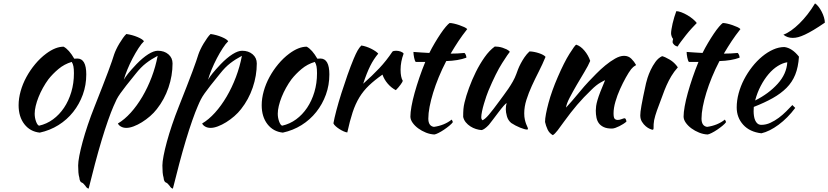

<svg xmlns="http://www.w3.org/2000/svg" viewBox="-20 -749 4896 1135"><path d="M215 35Q158 29 124 -15Q90 -59 90 -127Q90 -167 102 -210Q114 -253 136 -293.5Q158 -334 188 -370Q218 -406 253 -432Q308 -473 356 -473Q388 -456 419 -402Q424 -402 428 -402.5Q432 -403 437 -403Q490 -403 490 -309Q490 -246 469.5 -189.5Q449 -133 412.5 -87Q376 -41 325.5 -9.5Q275 22 215 35ZM266 -280Q249 -257 234 -230Q219 -203 208 -175.5Q197 -148 191 -122.5Q185 -97 185 -77Q185 -53 193 -31Q201 -9 211 -6Q256 -16 293.5 -43.5Q331 -71 358.5 -112Q386 -153 401.5 -205Q417 -257 417 -316Q417 -342 414 -357Q411 -372 404 -383Q360 -370 325.5 -341Q291 -312 266 -280Z M465 331Q451 327 449 301Q445 288 443.5 270Q442 252 442 229Q442 208 449 171.5Q456 135 468.5 89Q481 43 499 -10.5Q517 -64 539 -119Q566 -188 586 -238.5Q606 -289 619.5 -326Q633 -363 641.5 -387Q650 -411 655 -428Q659 -440 667 -457Q675 -474 685.5 -491.5Q696 -509 707 -524.5Q718 -540 727 -548Q762 -543 793 -530Q824 -517 831 -505Q817 -492 799 -464.5Q781 -437 764 -404.5Q747 -372 733 -338Q719 -304 712 -278Q722 -295 738 -315Q754 -335 787 -370Q824 -408 856.5 -428.5Q889 -449 913 -449Q951 -449 975.5 -428Q1000 -407 1000 -374Q1000 -302 976 -231.5Q952 -161 907 -104Q890 -82 867 -62Q844 -42 819 -26.5Q794 -11 770 -2Q746 7 727 7Q709 7 695.5 -0.5Q682 -8 677 -19Q716 -42 753 -83Q790 -124 821.5 -177.5Q853 -231 876.5 -293Q900 -355 912 -419Q874 -399 843.5 -375.5Q813 -352 783 -314Q747 -270 726 -243Q705 -216 691.5 -197Q678 -178 669.5 -161.5Q661 -145 651 -121Q637 -89 618.5 -36.5Q600 16 580.5 81Q561 146 541.5 219.5Q522 293 504 366Q493 364 485 350Q477 341 473.5 337Q470 333 465 331Z M963 331Q949 327 947 301Q943 288 941.5 270Q940 252 940 229Q940 208 947 171.5Q954 135 966.5 89Q979 43 997 -10.5Q1015 -64 1037 -119Q1064 -188 1084 -238.5Q1104 -289 1117.5 -326Q1131 -363 1139.5 -387Q1148 -411 1153 -428Q1157 -440 1165 -457Q1173 -474 1183.5 -491.5Q1194 -509 1205 -524.5Q1216 -540 1225 -548Q1260 -543 1291 -530Q1322 -517 1329 -505Q1315 -492 1297 -464.5Q1279 -437 1262 -404.5Q1245 -372 1231 -338Q1217 -304 1210 -278Q1220 -295 1236 -315Q1252 -335 1285 -370Q1322 -408 1354.5 -428.5Q1387 -449 1411 -449Q1449 -449 1473.5 -428Q1498 -407 1498 -374Q1498 -302 1474 -231.5Q1450 -161 1405 -104Q1388 -82 1365 -62Q1342 -42 1317 -26.5Q1292 -11 1268 -2Q1244 7 1225 7Q1207 7 1193.5 -0.5Q1180 -8 1175 -19Q1214 -42 1251 -83Q1288 -124 1319.5 -177.5Q1351 -231 1374.5 -293Q1398 -355 1410 -419Q1372 -399 1341.5 -375.5Q1311 -352 1281 -314Q1245 -270 1224 -243Q1203 -216 1189.5 -197Q1176 -178 1167.5 -161.5Q1159 -145 1149 -121Q1135 -89 1116.5 -36.5Q1098 16 1078.5 81Q1059 146 1039.5 219.5Q1020 293 1002 366Q991 364 983 350Q975 341 971.5 337Q968 333 963 331Z M1652 35Q1595 29 1561 -15Q1527 -59 1527 -127Q1527 -167 1539 -210Q1551 -253 1573 -293.5Q1595 -334 1625 -370Q1655 -406 1690 -432Q1745 -473 1793 -473Q1825 -456 1856 -402Q1861 -402 1865 -402.5Q1869 -403 1874 -403Q1927 -403 1927 -309Q1927 -246 1906.5 -189.5Q1886 -133 1849.5 -87Q1813 -41 1762.5 -9.5Q1712 22 1652 35ZM1703 -280Q1686 -257 1671 -230Q1656 -203 1645 -175.5Q1634 -148 1628 -122.5Q1622 -97 1622 -77Q1622 -53 1630 -31Q1638 -9 1648 -6Q1693 -16 1730.5 -43.5Q1768 -71 1795.5 -112Q1823 -153 1838.5 -205Q1854 -257 1854 -316Q1854 -342 1851 -357Q1848 -372 1841 -383Q1797 -370 1762.5 -341Q1728 -312 1703 -280Z M1951 -20Q1956 -49 1968.5 -96.5Q1981 -144 1998 -197.5Q2015 -251 2034 -305Q2053 -359 2071 -402Q2084 -433 2094 -450.5Q2104 -468 2116 -480Q2130 -478 2145 -473Q2160 -468 2174 -461Q2188 -454 2199 -446.5Q2210 -439 2216 -432Q2189 -400 2168.5 -359Q2148 -318 2127 -254Q2181 -302 2222.5 -346Q2264 -390 2300 -444Q2306 -449 2321 -449Q2335 -449 2348 -444.5Q2361 -440 2366 -432Q2348 -384 2348 -337Q2348 -293 2361 -271Q2360 -265 2347.5 -248Q2335 -231 2320 -216Q2293 -230 2272 -254.5Q2251 -279 2241 -308Q2194 -275 2161 -243.5Q2128 -212 2104.5 -173.5Q2081 -135 2064.5 -85Q2048 -35 2033 34Q2024 33 2011.5 27.5Q1999 22 1986.5 14Q1974 6 1964 -3Q1954 -12 1951 -20Z M2437 -383Q2432 -389 2428 -408.5Q2424 -428 2424 -442Q2450 -440 2474 -438.5Q2498 -437 2518 -436Q2533 -466 2550.5 -495.5Q2568 -525 2584.5 -549.5Q2601 -574 2615.5 -591Q2630 -608 2638 -613Q2648 -613 2663.5 -609.5Q2679 -606 2695 -600.5Q2711 -595 2724 -589Q2737 -583 2742 -577Q2712 -539 2690.5 -506.5Q2669 -474 2644 -432Q2664 -432 2684.5 -433Q2705 -434 2726 -436Q2731 -431 2734 -423.5Q2737 -416 2737 -408Q2688 -390 2618 -388Q2593 -340 2573.5 -292.5Q2554 -245 2540.5 -201Q2527 -157 2519.5 -118Q2512 -79 2512 -48Q2512 -4 2545 1Q2575 -3 2602 -14Q2629 -25 2650 -42Q2656 -33 2657 -27Q2651 -18 2636.5 -6Q2622 6 2605 17.5Q2588 29 2572 37Q2556 45 2548 46Q2523 45 2498 35Q2473 25 2452.5 10Q2432 -5 2419 -23.5Q2406 -42 2406 -60Q2406 -84 2412.5 -120.5Q2419 -157 2431 -200Q2443 -243 2459 -290Q2475 -337 2494 -383Z M3002 -22Q2983 -38 2976.5 -62Q2970 -86 2970 -103Q2970 -124 2975 -139Q2971 -139 2957 -123Q2943 -107 2926.5 -85Q2910 -63 2894 -42Q2878 -21 2870 -11Q2857 3 2845.5 11Q2834 19 2827 20Q2811 19 2793.5 13.5Q2776 8 2760.5 -2Q2745 -12 2733.5 -26Q2722 -40 2718 -58Q2718 -86 2719.5 -104Q2721 -122 2726 -143Q2735 -181 2752.5 -229Q2770 -277 2793 -323.5Q2816 -370 2844.5 -410.5Q2873 -451 2905 -474Q2914 -474 2926 -472.5Q2938 -471 2950.5 -467Q2963 -463 2974.5 -457.5Q2986 -452 2994 -443Q2985 -433 2948.5 -376Q2912 -319 2867 -212Q2862 -201 2855 -180Q2848 -159 2841 -136Q2834 -113 2829.5 -91Q2825 -69 2825 -56Q2825 -48 2827.5 -44Q2830 -40 2832 -38Q2847 -44 2870 -71Q2893 -98 2934 -154Q2944 -168 2957.5 -186Q2971 -204 2985 -224.5Q2999 -245 3011.5 -267Q3024 -289 3032 -311Q3036 -323 3042.5 -339.5Q3049 -356 3058.5 -374Q3068 -392 3080.5 -410.5Q3093 -429 3110 -445Q3123 -445 3138 -442Q3153 -439 3166.5 -434.5Q3180 -430 3190 -424.5Q3200 -419 3205 -413Q3187 -369 3165 -326Q3143 -283 3124 -241.5Q3105 -200 3092 -159Q3079 -118 3079 -79Q3079 -58 3082.5 -42.5Q3086 -27 3090 -16.5Q3094 -6 3097.5 1Q3101 8 3101 13Q3101 14 3099 16Q3098 17 3097 17Q3090 17 3079 14Q3068 11 3054.5 5.5Q3041 0 3027.5 -7Q3014 -14 3002 -22Z M3386 -485Q3412 -477 3435 -449.5Q3458 -422 3469 -389Q3458 -362 3435 -324Q3412 -286 3389 -246.5Q3366 -207 3347.5 -171.5Q3329 -136 3326 -113Q3342 -130 3361.5 -152.5Q3381 -175 3399.5 -197.5Q3418 -220 3434 -238.5Q3450 -257 3459 -266Q3478 -286 3504 -312.5Q3530 -339 3558.5 -362.5Q3587 -386 3616 -402.5Q3645 -419 3669 -419Q3695 -419 3712.5 -401.5Q3730 -384 3740 -365Q3740 -363 3732.5 -359.5Q3725 -356 3711 -340Q3697 -322 3679.5 -290.5Q3662 -259 3645.5 -222.5Q3629 -186 3618 -148Q3607 -110 3607 -79Q3607 -54 3613.5 -47Q3620 -40 3632 -40Q3643 -40 3655 -45Q3667 -50 3674 -50Q3678 -48 3680.5 -41.5Q3683 -35 3683 -30Q3675 -23 3664 -16Q3653 -9 3641 -3Q3629 3 3617.5 7Q3606 11 3597 11Q3568 11 3549.5 2.5Q3531 -6 3520.5 -20Q3510 -34 3506 -53.5Q3502 -73 3502 -95Q3502 -107 3504 -122Q3506 -137 3512 -157.5Q3518 -178 3529 -206.5Q3540 -235 3557 -275Q3555 -275 3530 -261Q3505 -247 3476 -218Q3429 -173 3391.5 -129Q3354 -85 3315 -31Q3293 0 3276.5 21.5Q3260 43 3248 50Q3227 38 3217 16.5Q3207 -5 3202 -28Q3202 -47 3207.5 -76Q3213 -105 3222.5 -140.5Q3232 -176 3246 -215Q3260 -254 3277 -293Q3315 -381 3346.5 -431Q3378 -481 3386 -485Z M3765 -67Q3765 -76 3766.5 -89.5Q3768 -103 3772 -125.5Q3776 -148 3782.5 -180Q3789 -212 3799 -257Q3801 -267 3808 -289Q3815 -311 3826.5 -335.5Q3838 -360 3854.5 -383Q3871 -406 3894 -417Q3911 -413 3939 -396.5Q3967 -380 3987 -351Q3964 -325 3948.5 -299Q3933 -273 3920.5 -245Q3908 -217 3897.5 -187Q3887 -157 3874 -124Q3863 -96 3854 -66.5Q3845 -37 3844 -15Q3844 3 3843.5 10.5Q3843 18 3838 18Q3834 18 3822 13Q3810 8 3797.5 -2.5Q3785 -13 3775 -29Q3765 -45 3765 -67ZM3956 -501Q3956 -507 3959 -519Q3954 -524 3950.5 -534Q3947 -544 3947 -552Q3947 -561 3949.5 -576.5Q3952 -592 3956 -610Q3960 -628 3966 -647.5Q3972 -667 3978 -683Q3990 -683 4007.5 -676.5Q4025 -670 4043 -659.5Q4061 -649 4076 -636.5Q4091 -624 4099 -613Q4088 -602 4070 -582.5Q4052 -563 4035 -541.5Q4018 -520 4004 -501Q3990 -482 3986 -474Q3974 -476 3965 -484.5Q3956 -493 3956 -501Z M4052 -383Q4047 -389 4043 -408.5Q4039 -428 4039 -442Q4065 -440 4089 -438.5Q4113 -437 4133 -436Q4148 -466 4165.5 -495.5Q4183 -525 4199.5 -549.5Q4216 -574 4230.5 -591Q4245 -608 4253 -613Q4263 -613 4278.5 -609.5Q4294 -606 4310 -600.5Q4326 -595 4339 -589Q4352 -583 4357 -577Q4327 -539 4305.5 -506.5Q4284 -474 4259 -432Q4279 -432 4299.5 -433Q4320 -434 4341 -436Q4346 -431 4349 -423.5Q4352 -416 4352 -408Q4303 -390 4233 -388Q4208 -340 4188.5 -292.5Q4169 -245 4155.5 -201Q4142 -157 4134.5 -118Q4127 -79 4127 -48Q4127 -4 4160 1Q4190 -3 4217 -14Q4244 -25 4265 -42Q4271 -33 4272 -27Q4266 -18 4251.5 -6Q4237 6 4220 17.5Q4203 29 4187 37Q4171 45 4163 46Q4138 45 4113 35Q4088 25 4067.5 10Q4047 -5 4034 -23.5Q4021 -42 4021 -60Q4021 -84 4027.5 -120.5Q4034 -157 4046 -200Q4058 -243 4074 -290Q4090 -337 4109 -383Z M4703 -414Q4699 -352 4681 -307.5Q4663 -263 4629.5 -229.5Q4596 -196 4548 -169Q4500 -142 4436 -117Q4436 -111 4435.5 -104.5Q4435 -98 4435 -91Q4435 -78 4437 -64Q4439 -50 4444 -38Q4449 -26 4458 -18.5Q4467 -11 4481 -11Q4508 -11 4534 -23Q4560 -35 4583.5 -52.5Q4607 -70 4627.5 -90.5Q4648 -111 4664 -128Q4674 -119 4681 -111Q4636 -51 4582.5 -11.5Q4529 28 4481 39Q4412 31 4373.5 -11.5Q4335 -54 4335 -114Q4335 -155 4346.5 -197.5Q4358 -240 4378.5 -279.5Q4399 -319 4426.5 -354Q4454 -389 4485.5 -415Q4517 -441 4550.5 -456Q4584 -471 4617 -471Q4663 -465 4703 -414ZM4634 -381Q4607 -377 4578 -359Q4549 -341 4523.5 -311Q4498 -281 4477 -241Q4456 -201 4444 -155Q4524 -195 4577 -253.5Q4630 -312 4634 -381ZM4798 -729Q4808 -723 4818.5 -709.5Q4829 -696 4837.5 -679.5Q4846 -663 4851 -646Q4856 -629 4856 -615Q4818 -589 4789.5 -572Q4761 -555 4738.5 -544.5Q4716 -534 4699 -529.5Q4682 -525 4666 -525Q4634 -525 4611 -544Q4633 -552 4657 -569Q4681 -586 4705.5 -610Q4730 -634 4753.5 -664Q4777 -694 4798 -729Z"/></svg>

Font: Sweet Mavka Script
Style: Regular
Weight: 500
Designer: Pablo Impallari/Anastassiya Vishnevskaya
Foundry: Pablo Impallari/ Anastassiya Vishnevskaya
Version: Version 2.0/www.impallari.com/   behance.net/sweetcherry